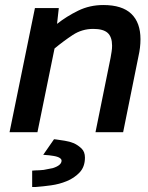

<svg xmlns="http://www.w3.org/2000/svg" viewBox="-20 -526 590 764"><path d="M207 -431Q245 -461 291 -483.5Q337 -506 391 -506Q466 -506 502.5 -471Q539 -436 539 -370Q539 -337 531 -302L470 0H360L420 -296Q422 -308 424 -320Q426 -332 426 -344Q426 -379 408.5 -395Q391 -411 351 -411Q306 -411 269 -386.5Q232 -362 197 -333L129 0H18L119 -494H214ZM108 153 121 152Q128 152 136 151.5Q144 151 154 150Q163 148 172 146.5Q181 145 190 143Q225 132 225 113Q225 105 211 99Q203 96 193.5 94.5Q184 93 176 92L152 90L195 28L204 29Q218 31 237.5 34Q257 37 274 44Q291 52 304.5 65Q318 78 318 101Q318 138 296.5 160.5Q275 183 245 195Q216 207 183 211.5Q150 216 123 218H108Z"/></svg>

Font: Codetta
Style: Bold Italic
Weight: 700
Italic angle: -11°
Designer: Ulrich Proeller
Foundry: PROSA GmbH
Version: Version 2.00;September 29, 2018;FontCreator 11.5.0.2427 64-b